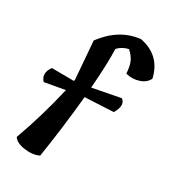

<svg xmlns="http://www.w3.org/2000/svg" viewBox="-204 -957 949 1062"><g transform="rotate(30 271.0 -426.0)"><path d="M174 -473 155 -714Q247 -837 378 -851Q512 -825 542 -693Q527 -661 487 -647.5Q447 -634 403 -645Q400 -692 388 -718.5Q376 -745 348 -770Q308 -761 282 -733Q286 -645 273 -481L450 -515Q486 -487 449 -426L268 -417Q247 -201 217 -14Q176 5 123 -3Q70 -11 53 -39Q115 -208 159 -399L30 -376Q-6 -416 31 -466L172 -465Z"/></g></svg>

Font: Tillana SemiBold
Style: Regular
Weight: 600
Designer: Lipi Raval (Devanagari, Latin), Jonny Pinhorn (Latin)
Foundry: Indian Type Foundry
Version: Version 2.003;PS 1.0;hotconv 1.0.79;makeotf.lib2.5.61930; tt